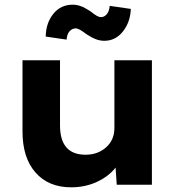

<svg xmlns="http://www.w3.org/2000/svg" viewBox="-20 -788 751 819"><path d="M76 -227V-531H236V-253Q236 -128 345 -128Q397 -128 432.5 -159.5Q468 -191 468 -242V-531H628V0H478L473 -73Q443 -35 393 -12Q343 11 283 11Q187 11 131.5 -52Q76 -115 76 -227ZM349 -642Q317 -667 303 -667Q288 -667 277 -655Q266 -643 264 -619L175 -632Q176 -690 207.5 -729Q239 -768 290 -768Q307 -768 324 -762Q341 -756 364 -741Q382 -727 392 -721Q402 -715 411 -715Q425 -715 435.5 -727.5Q446 -740 448 -763L538 -750Q536 -694 504.5 -654Q473 -614 425 -614Q407 -614 389.5 -620.5Q372 -627 349 -642Z"/></svg>

Font: Lexend Exa HM Xlight
Style: Bold
Weight: 700
Designer: Bonnie Shaver-Troup, Thomas Jockin, Octavio Pardo
Foundry: Lexend
Version: Version 1.091